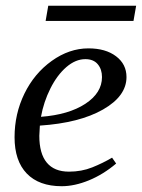

<svg xmlns="http://www.w3.org/2000/svg" viewBox="-20 -640 495 670"><path d="M421.4 -371.1Q421.4 -304.7 339.4 -257.8Q257.3 -210.9 119.1 -201.7L117.2 -166Q117.2 -104 143.3 -72.5Q169.4 -41 220.7 -41Q264.6 -41 301.8 -55.9Q338.9 -70.8 371.1 -89.8L385.3 -69.3Q340.3 -31.2 290.3 -10.7Q240.2 9.8 195.3 9.8Q116.2 9.8 73.5 -34.4Q30.8 -78.6 30.8 -161.1Q30.8 -242.7 65.2 -313.2Q99.6 -383.8 160.6 -427.5Q221.7 -471.2 288.6 -471.2Q348.6 -471.2 385 -443.6Q421.4 -416 421.4 -371.1ZM123 -232.4Q219.7 -239.7 277.8 -277.8Q335.9 -315.9 335.9 -371.1Q335.9 -398.4 321 -416Q306.2 -433.6 277.8 -433.6Q243.7 -433.6 211.4 -405.8Q179.2 -377.9 155.8 -331.1Q132.3 -284.2 123 -232.4ZM139.2 -566.9 148.4 -620.1H455.1L445.8 -566.9Z"/></svg>

Font: Tinos
Style: Italic
Weight: 400
Italic angle: -16.333°
Designer: Steve Matteson
Foundry: Monotype Imaging Inc.
Version: Version 1.32